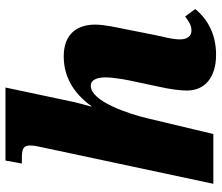

<svg xmlns="http://www.w3.org/2000/svg" viewBox="-74 -726 810 702"><g transform="rotate(-90 331.0 -375.0)"><path d="M482 10C565 10 618 -28 649 -66L622 -103C600 -88 590 -80 570 -80C550 -80 538 -95 538 -122C538 -149 546 -177 554 -214L574 -315C581 -351 592 -397 592 -432C592 -492 563 -547 476 -547C405 -547 344 -515 294 -446H292C297 -463 305 -492 309 -510L362 -760H95L84 -700H108C146 -700 150 -688 150 -668C150 -655 146 -639 143 -624L10 0H192L249 -239C266 -312 312 -448 368 -448C394 -448 399 -418 399 -394C399 -362 389 -310 383 -284L366 -204C355 -156 351 -120 351 -96C351 -31 399 10 482 10Z"/></g></svg>

Font: Noto Serif SemiCondensed Black
Style: Italic
Weight: 900
Width: 4
Italic angle: -12°
Designer: Monotype Design Team
Foundry: Monotype Imaging Inc.
Version: Version 2.014